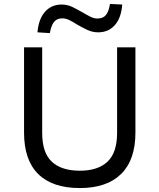

<svg xmlns="http://www.w3.org/2000/svg" viewBox="-20 -945 809 974"><path d="M385 9Q246 9 174 -62Q102 -133 102 -272V-705H194V-271Q194 -170 243 -124.5Q292 -79 385 -79Q477 -79 525.5 -125Q574 -171 574 -271V-705H667V-272Q667 -134 594.5 -62.5Q522 9 385 9ZM233 -777 170 -781Q176 -849 208.5 -885.5Q241 -922 293 -922Q322 -922 348.5 -909Q375 -896 399 -882Q419 -870 438 -860.5Q457 -851 474 -851Q503 -851 517.5 -869Q532 -887 538 -925L600 -922Q595 -854 562.5 -817.5Q530 -781 478 -781Q449 -781 422.5 -793.5Q396 -806 372 -820Q352 -833 333 -842.5Q314 -852 296 -852Q268 -852 253.5 -833Q239 -814 233 -777Z"/></svg>

Font: Nunito Sans 6pt
Style: Regular
Weight: 400
Version: Version 3.101;gftools[0.9.27]